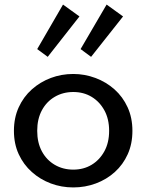

<svg xmlns="http://www.w3.org/2000/svg" viewBox="-20 -807 641 841"><path d="M301 14Q249 14 202.5 -3.5Q156 -21 119.5 -53.5Q83 -86 62 -131.5Q41 -177 41 -234Q41 -291 62 -337Q83 -383 119.5 -415.5Q156 -448 202.5 -465.5Q249 -483 301 -483Q351 -483 398 -465.5Q445 -448 481.5 -415.5Q518 -383 539 -337Q560 -291 560 -234Q560 -177 539.5 -131.5Q519 -86 483 -53.5Q447 -21 400 -3.5Q353 14 301 14ZM301 -64Q346 -64 381 -85Q416 -106 437 -144Q458 -182 458 -234Q458 -286 437 -324Q416 -362 381 -383Q346 -404 301 -404Q256 -404 220 -383Q184 -362 163.5 -324Q143 -286 143 -234Q143 -182 163.5 -144Q184 -106 220 -85Q256 -64 301 -64ZM379 -558 333 -592 447 -787 519 -735ZM189 -558 143 -592 256 -787 328 -735Z"/></svg>

Font: BioRhyme
Style: Regular
Weight: 400
Designer: Aoife Mooney
Foundry: Aoife Mooney Type
Version: Version 1.600;gftools[0.9.33]